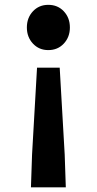

<svg xmlns="http://www.w3.org/2000/svg" viewBox="-20 -594 410 814"><path d="M111.2 200.1 115.9 61.4 137 -307.1H233.1L254.3 61.4L259 200.1ZM184.6 -381.6Q145.4 -381.6 119.6 -409.2Q93.9 -436.8 93.9 -477.5Q93.9 -518.6 119.6 -546.1Q145.4 -573.5 184.6 -573.5Q224.8 -573.5 250.5 -546.1Q276.3 -518.6 276.3 -477.5Q276.3 -436.8 250.5 -409.2Q224.8 -381.6 184.6 -381.6Z"/></svg>

Font: Noto Sans KR Thin
Style: Regular
Weight: 100
Designer: Ryoko NISHIZUKA 西塚涼子 (kana, bopomofo & ideographs); Paul D. Hunt (Latin, Greek & Cyrillic); Sandoll Communications 산돌커뮤니
Foundry: Adobe
Version: Version 2.004-H2;hotconv 1.0.118;makeotfexe 2.5.65603